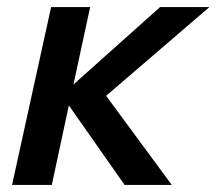

<svg xmlns="http://www.w3.org/2000/svg" viewBox="-20 -521 610 541"><path d="M14 0 124 -501H234L187 -283L431 -501H570L279 -251L464 0H331L174 -224L126 0Z"/></svg>

Font: Red Hat Text Medium
Style: Italic
Weight: 500
Italic angle: -12°
Designer: Pentagram, MCKL
Foundry: Pentagram, MCKL
Version: Version 1.023; ttfautohint (v1.8.3)